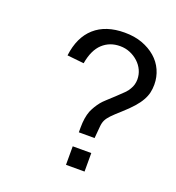

<svg xmlns="http://www.w3.org/2000/svg" viewBox="-92 -529 553 604"><g transform="rotate(20 184.5 -227.0)"><path d="M196.8 -109.9H249.5Q252 -134.8 252.9 -148.4Q253.9 -162.1 258.3 -171.1Q262.7 -180.2 272.2 -190.2Q281.7 -200.2 301.8 -218Q321.8 -235.8 334.7 -250.5Q347.7 -265.1 355.2 -278.6Q362.8 -292 365.7 -304.7Q368.7 -317.4 368.7 -332Q368.7 -357.4 358.6 -379.9Q348.6 -402.3 329.6 -418.7Q310.5 -435.1 284.7 -444.6Q258.8 -454.1 225.6 -454.1Q162.6 -454.1 125.5 -421.1Q88.4 -388.2 80.6 -325.2L136.7 -319.3Q144.5 -365.2 168.2 -387.2Q191.9 -409.2 226.6 -409.2Q244.6 -409.2 260.3 -402.6Q275.9 -396 287.8 -385Q299.8 -374 306.4 -359.6Q313 -345.2 313 -329.1Q313 -311 303.7 -295.9Q299.8 -288.1 290.3 -278.6Q280.8 -269 266.8 -256.1Q252.9 -243.2 242.9 -234.1Q232.9 -225.1 227.5 -218.3Q213.9 -201.2 205.6 -182.1Q196.8 -159.2 196.8 -126ZM193.8 0H255.9V-62H193.8Z"/></g></svg>

Font: ML-NILA01_NewLipi
Style: Regular
Weight: 400
Designer: CLT@C-DIT
Version: Version ML-NILA01_NewLipi 2.